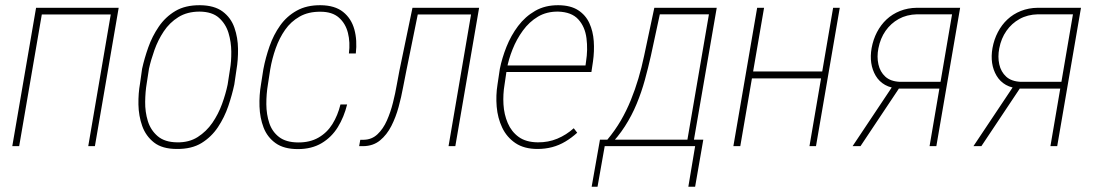

<svg xmlns="http://www.w3.org/2000/svg" viewBox="-20 -558 4186 733"><path d="M417.5 -528.3 413.6 -502.9H129.4L132.8 -528.3ZM144 -528.3 53.2 0H26.9L117.7 -528.3ZM433.1 -528.3 342.3 0H316.9L407.2 -528.3Z M514.6 -239.3 522.5 -295.4Q531.2 -335 546.1 -377.2Q561 -419.4 586.2 -456.3Q611.3 -493.2 649.4 -515.9Q687.5 -538.6 743.7 -538.1Q798.3 -537.6 830.1 -513.9Q861.8 -490.2 875 -452.1Q888.2 -414.1 888.7 -371.6Q889.2 -329.1 882.8 -292L874.5 -235.4Q866.2 -196.3 851.6 -153.1Q836.9 -109.9 812 -72.5Q787.1 -35.2 749.5 -12Q711.9 11.2 655.3 10.7Q599.6 10.7 568.1 -13.9Q536.6 -38.6 522.9 -77.1Q509.3 -115.7 508.5 -158.9Q507.8 -202.1 514.6 -239.3ZM548.8 -295.9 540 -238.8Q534.7 -207.5 534.2 -169.2Q533.7 -130.9 544.4 -95.9Q555.2 -61 582 -38.1Q608.9 -15.1 656.2 -14.6Q701.7 -13.7 734.9 -34.9Q768.1 -56.2 790.8 -89.1Q813.5 -122.1 827.6 -160.9Q841.8 -199.7 849.1 -235.4L857.9 -292.5Q863.3 -322.8 863 -360.4Q862.8 -397.9 852.3 -432.4Q841.8 -466.8 815.9 -490Q790 -513.2 742.2 -513.7Q694.8 -513.7 661.1 -492.7Q627.4 -471.7 605.2 -438.2Q583 -404.8 569.6 -366.9Q556.2 -329.1 548.8 -295.9Z M1117.7 -14.2Q1162.6 -13.7 1195.6 -32.5Q1228.5 -51.3 1249 -84.2Q1269.5 -117.2 1279.8 -159.2H1305.2Q1293.5 -111.3 1269.8 -72.8Q1246.1 -34.2 1208 -11.5Q1169.9 11.2 1117.2 11.2Q1064 11.2 1032.2 -11.5Q1000.5 -34.2 986.3 -71Q972.2 -107.9 970.7 -151.4Q969.2 -194.8 976.6 -237.3L985.4 -293.5Q993.7 -337.4 1009 -381.3Q1024.4 -425.3 1049.6 -460.7Q1074.7 -496.1 1112.8 -517.3Q1150.9 -538.6 1204.1 -538.1Q1258.3 -537.6 1289.8 -512.5Q1321.3 -487.3 1332.8 -445.8Q1344.2 -404.3 1338.4 -354H1312Q1317.4 -396.5 1308.3 -432.4Q1299.3 -468.3 1273.9 -490.7Q1248.5 -513.2 1203.6 -513.2Q1157.2 -513.7 1123.8 -494.6Q1090.3 -475.6 1068.4 -444.1Q1046.4 -412.6 1032.5 -373.3Q1018.6 -334 1011.7 -293.5L1002.9 -236.3Q996.6 -199.2 996.8 -160.2Q997.1 -121.1 1008.1 -88.1Q1019 -55.2 1045.4 -34.9Q1071.8 -14.6 1117.7 -14.2Z M1793 -528.3 1789.1 -502.9H1559.6L1563.5 -528.3ZM1809.1 -528.3 1718.3 0H1692.4L1782.7 -528.3ZM1554.7 -528.3H1580.1L1531.2 -287.6Q1525.4 -260.7 1518.8 -224.4Q1512.2 -188 1501.7 -149.4Q1491.2 -110.8 1474.1 -77.1Q1457 -43.5 1430.9 -22Q1404.8 -0.5 1366.7 0H1351.1L1355.5 -24.4H1368.7Q1399.4 -24.9 1421.1 -45.4Q1442.9 -65.9 1457 -97.9Q1471.2 -129.9 1480.2 -166Q1489.3 -202.1 1494.9 -234.9Q1500.5 -267.6 1504.9 -288.6Z M2032.2 10.7Q1981 10.7 1947.8 -11.7Q1914.6 -34.2 1897.2 -70.8Q1879.9 -107.4 1876.2 -150.9Q1872.6 -194.3 1879.4 -235.8L1888.2 -294.9Q1896.5 -336.4 1913.6 -379.4Q1930.7 -422.4 1957.8 -458.5Q1984.9 -494.6 2023.2 -516.6Q2061.5 -538.6 2112.3 -538.1Q2158.7 -537.6 2187.3 -519Q2215.8 -500.5 2230 -469.7Q2244.1 -439 2246.8 -400.9Q2249.5 -362.8 2243.7 -322.3L2237.8 -283.2H1903.8L1908.7 -308.1H2215.3L2217.3 -322.8Q2224.6 -368.2 2219 -412.1Q2213.4 -456.1 2187.7 -484.1Q2162.1 -512.2 2110.8 -513.7Q2066.9 -514.2 2033.7 -494.4Q2000.5 -474.6 1976.3 -441.4Q1952.1 -408.2 1936.8 -369.6Q1921.4 -331.1 1915 -294.9L1906.2 -234.9Q1899.9 -198.2 1902.1 -159.7Q1904.3 -121.1 1918.5 -88.1Q1932.6 -55.2 1960.2 -35.2Q1987.8 -15.1 2033.2 -14.6Q2073.2 -14.2 2107.7 -28.6Q2142.1 -43 2170.4 -68.4L2183.6 -51.3Q2162.1 -31.7 2138.4 -17.6Q2114.7 -3.4 2088.1 3.7Q2061.5 10.7 2032.2 10.7Z M2478 -528.3H2504.4L2464.8 -344.7Q2454.6 -299.3 2441.9 -252.9Q2429.2 -206.5 2410.6 -161.6Q2392.1 -116.7 2365.7 -75.7Q2339.4 -34.7 2304.7 0H2285.6L2290.5 -24.4L2298.8 -24.9Q2328.1 -60.1 2349.9 -97.4Q2371.6 -134.8 2388.2 -175.5Q2404.8 -216.3 2417.2 -258.3Q2429.7 -300.3 2439 -344.7ZM2491.2 -528.3H2716.3L2625 0H2600.1L2686.5 -503.4H2487.8ZM2270.5 -24.9H2665L2633.8 154.8H2607.9L2633.8 0H2288.6L2261.2 154.8H2238.8Z M3127 -285.2 3122.6 -258.8H2841.3L2844.7 -285.2ZM2897 -528.3 2806.2 0H2779.8L2870.6 -528.3ZM3186 -528.3 3095.2 0H3070.3L3160.6 -528.3Z M3389.6 -231.9 3419.4 -231.4 3265.1 0H3234.9ZM3480.5 -528.3H3645.5L3554.7 0H3528.8L3614.7 -503.4H3481Q3441.4 -502.4 3411.1 -485.6Q3380.9 -468.8 3360.8 -440.2Q3340.8 -411.6 3333.5 -373.5Q3327.1 -341.3 3333.5 -312.5Q3339.8 -283.7 3359.9 -265.4Q3379.9 -247.1 3415.5 -245.6H3585.4L3582 -219.7H3415.5Q3381.3 -221.2 3358.9 -233.9Q3336.4 -246.6 3323.2 -268.8Q3310.1 -291 3306.2 -317.6Q3302.2 -344.2 3307.6 -374.5Q3313.5 -407.2 3328.1 -435.3Q3342.8 -463.4 3364.7 -483.9Q3386.7 -504.4 3416 -516.1Q3445.3 -527.8 3480.5 -528.3Z M3851.1 -231.9 3880.9 -231.4 3726.6 0H3696.3ZM3941.9 -528.3H4106.9L4016.1 0H3990.2L4076.2 -503.4H3942.4Q3902.8 -502.4 3872.6 -485.6Q3842.3 -468.8 3822.3 -440.2Q3802.2 -411.6 3794.9 -373.5Q3788.6 -341.3 3794.9 -312.5Q3801.3 -283.7 3821.3 -265.4Q3841.3 -247.1 3877 -245.6H4046.9L4043.5 -219.7H3877Q3842.8 -221.2 3820.3 -233.9Q3797.9 -246.6 3784.7 -268.8Q3771.5 -291 3767.6 -317.6Q3763.7 -344.2 3769 -374.5Q3774.9 -407.2 3789.6 -435.3Q3804.2 -463.4 3826.2 -483.9Q3848.1 -504.4 3877.4 -516.1Q3906.7 -527.8 3941.9 -528.3Z"/></svg>

Font: Roboto Condensed Thin
Style: Italic
Weight: 250
Italic angle: -12°
Designer: Christian Robertson
Foundry: Google
Version: Version 3.008; 2023